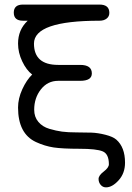

<svg xmlns="http://www.w3.org/2000/svg" viewBox="-20 -641 573 836"><path d="M486.3 -33.2Q524.4 0 524.4 67.4Q524.4 113.3 496.6 144Q468.8 174.8 441.4 174.8Q427.7 174.8 418.5 164.1Q409.2 153.3 409.2 138.2Q409.2 123 431.6 106Q454.1 88.9 454.1 74.2Q454.1 29.3 427.2 18.1Q400.4 6.8 326.2 6.8Q252 6.8 213.4 1Q174.8 -4.9 136.7 -22.5Q58.6 -58.6 58.6 -172.9Q58.6 -211.9 77.1 -252.4Q95.7 -293 120.1 -316.4Q94.7 -335.9 76.7 -374Q58.6 -412.1 58.6 -451.2Q58.6 -511.7 100.6 -550.8H80.1Q40 -550.8 40 -585.9Q40 -621.1 80.1 -621.1H413.1Q456.1 -621.1 456.1 -585Q456.1 -569.3 444.3 -560.1Q432.6 -550.8 413.1 -550.8Q127.9 -550.8 127.9 -451.2Q127.9 -358.4 233.4 -358.4H329.1Q379.9 -358.4 379.9 -321.3Q379.9 -289.1 329.1 -289.1H233.4Q187.5 -289.1 158.2 -252Q128.9 -214.8 128.9 -163.1Q128.9 -131.8 147 -110.4Q165 -88.9 194.8 -80.1Q224.6 -71.3 250 -67.9Q275.4 -64.5 313 -64.5Q350.6 -64.5 378.4 -63.5Q406.2 -62.5 439 -54.2Q471.7 -45.9 486.3 -33.2Z"/></svg>

Font: Jura
Style: DemiBold
Weight: 600
Version: Version 2.5